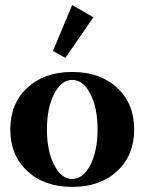

<svg xmlns="http://www.w3.org/2000/svg" viewBox="-20 -733 575 765"><path d="M240.7 -502.4 190.9 -529.8 267.6 -712.9 352.1 -664.1ZM267.6 11.7Q156.7 11.7 88.9 -51.3Q21 -114.3 21 -217.3Q21 -320.3 88.9 -383.3Q156.7 -446.3 267.6 -446.3Q378.9 -446.3 446.8 -383.3Q514.6 -320.3 514.6 -217.3Q514.6 -114.3 446.8 -51.3Q378.9 11.7 267.6 11.7ZM267.6 -20Q311.5 -20 340.1 -75.9Q368.7 -131.8 368.7 -217.3Q368.7 -303.2 340.1 -358.9Q311.5 -414.6 267.6 -414.6Q224.1 -414.6 195.6 -358.6Q167 -302.7 167 -217.3Q167 -131.8 195.6 -75.9Q224.1 -20 267.6 -20Z"/></svg>

Font: Elstob
Style: Bold
Weight: 700
Designer: Peter S. Baker
Version: Version 1.015